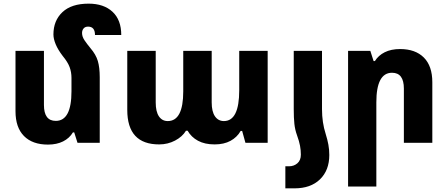

<svg xmlns="http://www.w3.org/2000/svg" viewBox="-20 -783 2456 1053"><path d="M527 -359V0H405L387 -57H380Q361 -25 326 -7.5Q291 10 243 10Q158 10 111.5 -37Q65 -84 65 -173V-504H221V-207Q221 -120 286 -120Q372 -120 372 -282V-356Q372 -387 362 -414.5Q352 -442 324 -476Q298 -510 285.5 -540Q273 -570 273 -594Q273 -670 322.5 -716.5Q372 -763 466 -763Q549 -763 597 -718.5Q645 -674 645 -591H501Q501 -637 463 -637Q447 -637 438.5 -627Q430 -617 430 -602Q430 -582 443.5 -562Q457 -542 476 -519Q506 -484 516.5 -448.5Q527 -413 527 -359Z M853 9Q678 9 678 -180V-504H834V-221Q834 -171 851.5 -145Q869 -119 900 -119Q985 -119 985 -282V-504H1141V-221Q1141 -171 1159 -145Q1177 -119 1208 -119Q1292 -119 1292 -288V-504H1448V0H1326L1308 -65H1300Q1280 -30 1244 -10.5Q1208 9 1157 9Q1103 9 1066 -11Q1029 -31 1009 -66H1000Q980 -33 940 -12Q900 9 853 9Z M1591 -184V-504H1746V-184Q1746 -111 1766 -49Q1776 -17 1781 10.5Q1786 38 1786 67Q1786 151 1735 200.5Q1684 250 1595 250H1545V129H1565Q1592 129 1611 112.5Q1630 96 1630 65Q1630 41 1625.5 16.5Q1621 -8 1609 -41Q1598 -71 1594.5 -103.5Q1591 -136 1591 -184Z M1889 240V-504H2011L2029 -448H2036Q2055 -479 2090 -496.5Q2125 -514 2174 -514Q2258 -514 2304.5 -467.5Q2351 -421 2351 -332V0H2195V-297Q2195 -384 2130 -384Q2044 -384 2044 -222V240Z"/></svg>

Font: Noto Sans Armenian SemiCondensed ExtraBold
Style: Regular
Weight: 800
Width: 4
Designer: Monotype Design Team
Foundry: Monotype Imaging Inc.
Version: Version 2.008; ttfautohint (v1.8.4.7-5d5b)